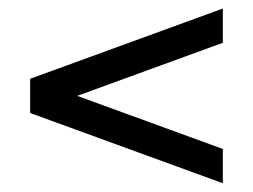

<svg xmlns="http://www.w3.org/2000/svg" viewBox="-20 -541 577 438"><path d="M488.3 -123 48.8 -283.2V-361.3L488.3 -521.5V-443.4L156.2 -322.3L488.3 -201.2Z"/></svg>

Font: Catrinity
Style: Regular
Weight: 400
Designer: Alexander Lange
Foundry: High-Logic / Made with FontCreator
Version: Version 2.090;May 20, 2024;FontCreator 15.0.0.2974 64-bit